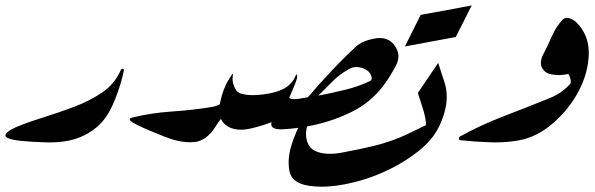

<svg xmlns="http://www.w3.org/2000/svg" viewBox="-20 -537 2242 724"><path d="M447.3 -272Q437 -221.2 415.5 -166.5Q394 -111.8 370.6 -84Q336.9 -43 285.2 -21Q236.8 0 167 0H157.7Q99.1 -1.5 56.2 -6.1Q13.2 -10.7 2.9 -21Q0.5 -23.4 0.5 -26.9Q0.5 -35.6 22.9 -48.8Q53.2 -65.9 142.1 -93.8Q202.6 -112.8 260.3 -134.5Q317.9 -156.2 365.7 -188.5Q411.6 -219.7 435.1 -272Q437.5 -277.8 441.9 -277.8H442.4Q446.8 -277.3 447.3 -272Z M845.2 -121.6Q829.1 -109.9 815.7 -92.5Q802.2 -75.2 790.5 -56.2Q758.8 -7.8 715.8 -1.5Q706.5 -0.5 696.3 -0.5Q664.6 -0.5 626.5 -12.2Q610.4 -17.1 547.1 -43.5Q483.9 -69.8 472.2 -81.1Q469.2 -84 469.2 -86.4Q469.2 -91.3 479 -93.8Q549.8 -111.3 627.9 -116.5Q706.1 -121.6 780.3 -133.8Q807.6 -138.7 829.1 -157.7Q835.4 -164.1 842.8 -164.1Q844.7 -164.1 846.7 -163.6Q859.4 -159.7 859.4 -147Q859.4 -142.6 857.9 -137.2Q854.5 -125.5 845.2 -121.6Z M1377 -257.8Q1367.7 -274.4 1342.8 -281.7Q1333 -284.2 1324.2 -284.2Q1310.1 -284.2 1297.4 -277.3Q1262.2 -258.3 1234.9 -231Q1207.5 -203.6 1180.2 -176.3Q1232.9 -186.5 1282.7 -198.7Q1332.5 -210.9 1375 -231.4Q1381.8 -234.9 1381.8 -242.2Q1381.8 -248.5 1377 -257.8ZM1070.3 -167.5Q1078.1 -163.1 1090.8 -163.1Q1097.2 -163.1 1105 -164.1Q1127.4 -167.5 1141.1 -170.4Q1183.6 -220.2 1228.5 -268.1Q1273.4 -315.9 1321.8 -360.8Q1345.2 -382.8 1392.1 -391.6Q1402.8 -393.6 1412.1 -393.6Q1444.8 -393.6 1464.4 -370.1Q1482.4 -348.1 1482.4 -324.7Q1482.4 -308.1 1473.6 -291Q1452.1 -249.5 1427.2 -215.8Q1378.9 -151.4 1308.1 -116.2Q1237.3 -81.1 1161.6 -64.9Q1107.9 -53.2 1051.3 -49.8Q1045.4 -49.3 1040.5 -49.3Q1002.9 -49.3 1002.9 -68.4Q1002.9 -72.3 1004.4 -76.7Q975.1 -64.5 926.8 -52.7Q906.2 -47.9 888.2 -47.9Q864.3 -47.9 845.7 -56.6Q806.6 -75.7 806.6 -120.6Q806.6 -132.3 809.1 -145.5Q821.8 -210.4 853 -252.9Q856.4 -259.3 857.9 -259.3Q858.4 -259.3 858.4 -257.3Q858.4 -255.9 857.9 -252.9Q856.9 -246.6 856.9 -240.7Q856.9 -224.6 863.8 -209Q872.6 -187.5 892.1 -183.1Q910.2 -178.2 934.6 -178.2Q952.6 -178.2 974.1 -181.2Q1023.9 -187.5 1052.2 -203.6Q1082 -220.2 1095.2 -252.4Q1097.7 -255.9 1098.6 -255.9Q1100.6 -255.9 1100.6 -251.5V-250.5Q1100.1 -241.2 1099.1 -239.3Q1094.2 -223.1 1086.9 -206.3Q1079.6 -189.5 1070.3 -167.5Z M1698.7 -397.5Q1650.4 -388.7 1602.5 -379.6Q1554.7 -370.6 1506.8 -361.8L1566.4 -481Q1670.9 -499.5 1758.8 -516.6Z M1635.3 -59.1Q1610.8 -8.3 1553.7 36.1Q1496.6 80.6 1426 112.1Q1355.5 143.6 1280.8 157.7Q1233.9 167 1193.4 167Q1168.5 167 1145.5 163.6Q1081.5 154.3 1071.8 109.9Q1068.4 93.8 1068.4 75.7Q1068.4 45.9 1078.6 12.2Q1094.7 -41.5 1124 -91.8Q1153.3 -142.1 1168.9 -164.1Q1170.9 -166.5 1173.3 -166.5Q1174.3 -166.5 1175.8 -166Q1177.7 -165.5 1177.7 -163.1Q1177.7 -161.6 1176.8 -159.2Q1133.8 -74.2 1133.8 -29.8Q1133.8 -23.9 1134.8 -18.6Q1141.1 25.4 1179.7 36.6Q1199.2 43 1224.1 43Q1248 43 1276.4 37.1Q1334.5 26.4 1389.2 13.2Q1460.4 -3.9 1523.4 -34.7L1586.4 -65.4V-67.4Q1586.4 -85.9 1576.7 -120.6Q1565.9 -156.2 1555.7 -186.5L1632.3 -299.8L1656.2 -226.1Q1664.6 -200.7 1664.6 -172.4Q1664.6 -120.1 1635.3 -59.1Z M1939.9 -8.3Q1894.5 0 1847.7 0Q1837.9 0 1827.6 -0.5Q1770.5 -2.4 1715.8 -8.3Q1710.4 -8.3 1710.4 -14.2Q1710.4 -19.5 1714.8 -22.5Q1792.5 -65.4 1879.9 -98.9Q1967.3 -132.3 2053.7 -167.5Q2098.1 -185.1 2129.9 -220.7Q2132.3 -224.1 2132.3 -229.5Q2132.3 -233.4 2131.3 -238.3Q2128.4 -250.5 2123 -258.3Q2105.5 -253.9 2085.9 -253.9Q2078.6 -253.9 2071.3 -254.9Q2043.5 -256.8 2030.8 -271.5Q2019.5 -283.7 2019.5 -299.8Q2019.5 -314.5 2028.8 -332.5Q2045.4 -364.7 2060.5 -399.4Q2075.7 -434.1 2099.6 -460.9Q2107.4 -469.7 2117.7 -469.7Q2122.6 -469.7 2127.9 -467.8Q2145 -461.4 2153.8 -452.6Q2200.2 -405.3 2200.2 -338.9V-332.5Q2197.8 -261.7 2162.4 -194.1Q2127 -126.5 2067.1 -74Q2007.3 -21.5 1939.9 -8.3Z"/></svg>

Font: Aref Ruqaa
Style: Regular
Weight: 400
Designer: Abdoulla Aref
Version: Version 0.7